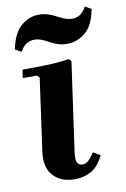

<svg xmlns="http://www.w3.org/2000/svg" viewBox="-82 -744 526 804"><g transform="rotate(-10 181.5 -342.5)"><path d="M264 -88 294 -70Q271 -24 240 -7Q209 10 171 10Q113 10 80 -25Q47 -60 56 -127L99 -435L89 -445H29L34 -480Q81 -480 136.5 -481.5Q192 -483 232 -490L242 -480L189 -104Q184 -69 191.5 -57Q199 -45 212 -45Q227 -45 239.5 -57Q252 -69 264 -88ZM337 -695 363 -680Q350 -611 315 -582.5Q280 -554 238 -554Q215 -554 197.5 -560Q180 -566 165 -574.5Q150 -583 135 -589Q120 -595 103 -595Q89 -595 73.5 -587.5Q58 -580 43 -554L17 -569Q31 -638 65.5 -666.5Q100 -695 140 -695Q162 -695 180 -689Q198 -683 214 -674.5Q230 -666 245.5 -660Q261 -654 279 -654Q291 -654 306 -661Q321 -668 337 -695Z"/></g></svg>

Font: Brygada 1918
Style: Italic
Weight: 400
Italic angle: -8°
Designer: Mateusz Machalski | Borys Kosmynka | Przemek Hoffer
Foundry: NIEPODLEGLA 2018
Version: Version 3.006